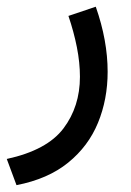

<svg xmlns="http://www.w3.org/2000/svg" viewBox="-26 -286 388 569"><path d="M22.9 262.7 -5.9 185.1Q113.3 159.2 162.1 94.5Q210.9 29.8 210.9 -58.6Q210.9 -100.1 201.9 -145.8Q192.9 -191.4 176.8 -238.8L257.8 -266.1Q293 -166 293 -73.2Q293 8.3 264.4 77.9Q235.8 147.5 176 196Q116.2 244.6 22.9 262.7Z"/></svg>

Font: Vazirmatn UI
Style: Regular
Weight: 400
Designer: Saber Rastikerdar
Foundry: Saber Rastikerdar
Version: Version 33.003